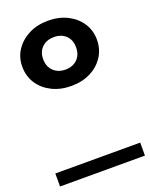

<svg xmlns="http://www.w3.org/2000/svg" viewBox="-145 -826 717 916"><g transform="rotate(-20 213.5 -368.5)"><path d="M214 -419Q159 -419 116 -440.5Q73 -462 48.5 -499.5Q24 -537 24 -585Q24 -633 49 -670Q74 -707 116.5 -728.5Q159 -750 214 -750Q269 -750 311.5 -728.5Q354 -707 378.5 -670Q403 -633 403 -585Q403 -537 378.5 -499.5Q354 -462 311.5 -440.5Q269 -419 214 -419ZM214 -502Q251 -502 274 -524.5Q297 -547 297 -585Q297 -623 274 -645Q251 -667 214 -667Q177 -667 153.5 -645Q130 -623 130 -585Q130 -547 153.5 -524.5Q177 -502 214 -502ZM-2 13V-53H429V13Z"/></g></svg>

Font: Montserrat Underline Thin
Style: Bold
Weight: 700
Version: Version 9.000